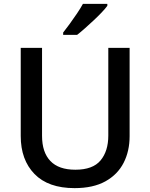

<svg xmlns="http://www.w3.org/2000/svg" viewBox="-20 -961 776 991"><path d="M649 -258Q649 -181 618 -120.5Q587 -60 524 -25Q461 10 365 10Q229 10 158 -63Q87 -136 87 -259V-714H197V-260Q197 -175 240 -130Q283 -85 369 -85Q459 -85 499 -133Q539 -181 539 -261V-714H649ZM534 -931Q524 -917 505 -897Q486 -877 463 -855.5Q440 -834 418 -814.5Q396 -795 378 -781H306V-793Q321 -812 340 -838Q359 -864 377.5 -891.5Q396 -919 408 -941H534Z"/></svg>

Font: Noto Sans Syriac Eastern Medium
Style: Regular
Weight: 500
Designer: Patrick Giasson and the Monotype Design Team
Foundry: Monotype Imaging Inc.
Version: Version 3.001